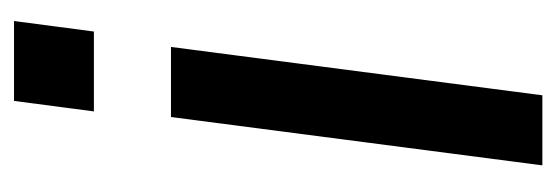

<svg xmlns="http://www.w3.org/2000/svg" viewBox="-280 -514 794 274"><g transform="rotate(-90 117.0 -377.0)"><path d="M118 0H18L87 -530H187ZM209 -640H95L110 -754H224Z"/></g></svg>

Font: Tanohe Sans Medium
Style: Italic
Weight: 500
Designer: Village Type and Design LLC & Cristiano Sobral
Foundry: Cooper Hewitt Smithsonian Design Museum
Version: Version 1.00;September 29, 2021;FontCreator 13.0.0.2655 64-b